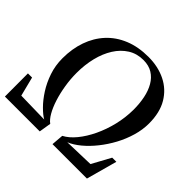

<svg xmlns="http://www.w3.org/2000/svg" viewBox="-185 -933 1114 1114"><g transform="rotate(45 372.0 -376.0)"><path d="M0.5 0 0 -189.5H34L64 -71L256 -67Q232 -80.5 201.8 -110.8Q171.5 -141 143.5 -184.5Q115.5 -228 97.5 -281Q79.5 -334 79.5 -393.5Q79.5 -471.5 102.5 -537Q125.5 -602.5 170 -650.8Q214.5 -699 279.2 -725.5Q344 -752 427 -752Q506.5 -752 568.8 -721.2Q631 -690.5 666.8 -630.5Q702.5 -570.5 702.5 -480.5Q702.5 -429.5 687.2 -377.2Q672 -325 645.8 -276.2Q619.5 -227.5 586.2 -185.8Q553 -144 516.2 -113.5Q479.5 -83 444 -68.5L628.5 -74L691.5 -189.5H725.5L673.5 0H391L397 -74Q433.5 -93 466.5 -133.2Q499.5 -173.5 525.5 -228Q551.5 -282.5 566.8 -345.5Q582 -408.5 582.5 -473.5Q582.5 -524 573.5 -568.2Q564.5 -612.5 545 -646.2Q525.5 -680 494.5 -699.2Q463.5 -718.5 419.5 -718.5Q366 -718.5 324.8 -692.5Q283.5 -666.5 255 -621.2Q226.5 -576 212 -517Q197.5 -458 197.5 -391Q197.5 -340 205.8 -289.5Q214 -239 228 -195.2Q242 -151.5 260.2 -119.8Q278.5 -88 298.5 -74L286.5 0Z"/></g></svg>

Font: Merriweather 120pt Medium
Style: Italic
Weight: 500
Italic angle: -7.8°
Version: Version 2.101